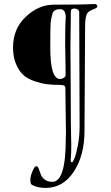

<svg xmlns="http://www.w3.org/2000/svg" viewBox="-20 -738 545 943"><path d="M44 -505Q44 -597 107 -656Q170 -715 243 -715Q271 -715 314 -715.5Q357 -716 377 -716Q386 -716 406 -717Q426 -718 437 -718H449Q452 -718 455 -714Q458 -710 458 -708Q458 -701 450.5 -697.5Q443 -694 431 -689Q419 -684 412 -677Q398 -661 398 -611Q398 -510 396.5 -352.5Q395 -195 395 -94Q395 25 342.5 105Q290 185 204 185Q164 185 137 170Q129 166 129 144Q129 128 139.5 103Q150 78 159 78Q165 78 170 90Q175 102 179.5 116.5Q184 131 198.5 143Q213 155 237 155Q303 155 303 -55Q303 -62 303.5 -72Q304 -82 304 -86Q304 -116 302.5 -187Q301 -258 301 -307Q301 -321 276 -321Q241 -321 214 -324Q187 -327 153 -338Q119 -349 97 -367.5Q75 -386 59.5 -421.5Q44 -457 44 -505ZM227 -503Q227 -350 275 -350Q284 -350 293 -355.5Q302 -361 302 -369V-404Q302 -426 301 -463Q300 -500 300 -517Q300 -563 300.5 -592.5Q301 -622 301.5 -630.5Q302 -639 302.5 -644Q303 -649 303 -652Q303 -693 275 -693Q245 -693 238 -672Q230 -646 228.5 -622.5Q227 -599 227 -503ZM326 -506Q326 -480 326.5 -430Q327 -380 327 -356Q327 -257 328 -142L330 -26Q330 14 328.5 30.5Q327 47 327 48Q327 59 334 59Q338 59 346.5 38Q355 17 363 -27Q371 -71 371 -120Q371 -231 370 -407.5Q369 -584 369 -678Q369 -686 362 -691Q355 -696 346 -696Q328 -696 328 -683Q326 -555 326 -506Z"/></svg>

Font: OFL Sorts Mill Goudy TT
Style: Regular
Weight: 500
Version: Version 003.000